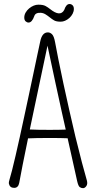

<svg xmlns="http://www.w3.org/2000/svg" viewBox="-20 -957 496 981"><path d="M224.6 -791.5Q236.3 -791.5 246.1 -781.7Q255.9 -772 261.5 -741Q267.1 -710 278.6 -652.3Q290 -594.7 304.2 -529.3Q318.4 -463.9 334 -394.3Q349.6 -324.7 365.2 -259.3Q402.8 -106 423.8 -35.2Q428.7 -17.1 421.1 -6.3Q413.6 4.4 404.3 4.4Q395 4.4 387.5 -1Q379.9 -6.3 374 -32.7Q368.2 -59.1 355 -118.2Q341.8 -177.2 326.7 -245.1Q326.2 -248 325.7 -250.5Q292.5 -252 231.9 -252Q160.6 -252 123 -250Q122.6 -247.1 122.1 -244.1Q92.3 -100.6 78.1 -22Q73.2 2.9 52.2 2.9Q30.3 2.9 25.4 -18.6Q23.9 -24.9 28.3 -38.6Q32.7 -52.2 41.3 -85.7Q49.8 -119.1 59.8 -162.4Q69.8 -205.6 81.1 -256.8Q92.3 -308.1 104 -362.3Q115.7 -416.5 127.4 -471.4Q139.2 -526.4 149.9 -577.6Q160.6 -628.9 170.2 -673.8Q179.7 -718.8 185.5 -745.1Q194.8 -791.5 224.6 -791.5ZM132.3 -295.4Q169.4 -293.5 232.4 -293.5Q284.7 -293.5 315.9 -294.9Q305.7 -339.4 295.4 -386.2Q279.3 -459 264.6 -527.3Q240.2 -639.2 222.7 -723.6Q211.4 -667.5 190.4 -570.8Q163.1 -441.9 148.9 -374.5Q140.6 -334 132.3 -295.4ZM308.1 -906.2Q317.9 -936.5 335.4 -936.5Q343.8 -936.5 350.6 -930.2Q357.4 -923.8 357.4 -911.4Q357.4 -898.9 351.1 -886.7Q344.7 -874.5 334.5 -865.2Q312.5 -846.2 290 -846.2Q267.6 -846.2 256.1 -853Q244.6 -859.9 234.4 -868.2Q224.1 -876.5 212.9 -883.5Q201.7 -890.6 188.5 -891.6Q161.1 -893.1 155.3 -875Q143.6 -841.8 126 -841.8Q117.7 -841.8 110.8 -848.1Q104 -854.5 104 -867.4Q104 -880.4 110.8 -892.6Q117.7 -904.8 128.9 -914.1Q152.3 -933.1 176.3 -933.1Q200.2 -933.1 212.6 -926.3Q225.1 -919.4 235.4 -911.1Q288.1 -868.7 308.1 -906.2Z"/></svg>

Font: Pompiere 
Style: Regular
Weight: 400
Designer: Karolina Lach
Foundry: Sorkin Type Co.
Version: Version 1.002